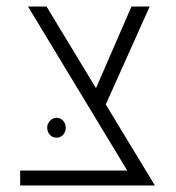

<svg xmlns="http://www.w3.org/2000/svg" viewBox="-20 -570 542 590"><path d="M305 -249 456 0H399H42V-46H371L66 -550H123L275 -299L384 -550H440ZM182 -178Q182 -165 174 -156Q166 -147 154 -147Q141 -147 133 -156Q125 -165 125 -178Q125 -189 133.5 -198.5Q142 -208 154 -208Q166 -208 174 -199Q182 -190 182 -178Z"/></svg>

Font: Assistant Light
Style: Regular
Weight: 300
Designer: Hebrew By Ben Nathan, Latin by Paul Hunt
Version: Version 2.001;PS 002.001;hotconv 1.0.88;makeotf.lib2.5.64775